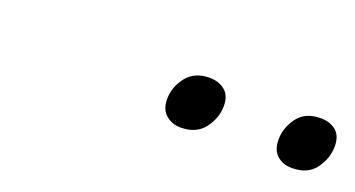

<svg xmlns="http://www.w3.org/2000/svg" viewBox="-25 -922 701 379"><g transform="rotate(20 325.5 -732.0)"><path d="M352 -676Q334 -676 321 -687Q308 -698 308 -720Q308 -745 324.5 -766.5Q341 -788 373 -788Q392 -788 405 -777.5Q418 -767 418 -745Q418 -720 401.5 -698Q385 -676 352 -676ZM586 -676Q567 -676 554.5 -687Q542 -698 542 -720Q542 -745 558 -766.5Q574 -788 606 -788Q626 -788 638.5 -777.5Q651 -767 651 -745Q651 -720 635 -698Q619 -676 586 -676Z"/></g></svg>

Font: Playwrite RO Light
Style: Regular
Weight: 300
Version: Version 1.002